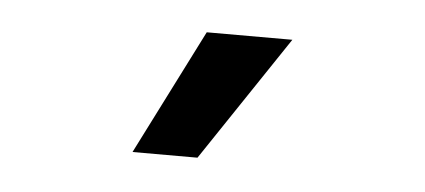

<svg xmlns="http://www.w3.org/2000/svg" viewBox="-28 -825 553 250"><g transform="rotate(5 248.5 -700.0)"><path d="M151.3 -618.3 234 -782H345.9L236.2 -618.3Z"/></g></svg>

Font: Inter UI Medium
Style: Regular
Weight: 500
Designer: Rasmus Andersson
Foundry: rsms
Version: 3.2;8d6f07862